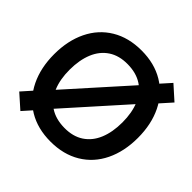

<svg xmlns="http://www.w3.org/2000/svg" viewBox="-184 -919 1117 1117"><g transform="rotate(45 375.0 -360.0)"><path d="M125.2 13 40 -62.7 122.5 -155.5 138.5 -170 538.5 -616.8 545.2 -627.7 638.8 -732.4 723.9 -656.2 621.7 -541.7 609.5 -532.8 208.8 -84.3 200.8 -72ZM374.7 15Q268.4 15 190.5 -31.8Q112.6 -78.7 71.3 -163.6Q30 -248.5 30 -360Q30 -471.5 71.3 -556.4Q112.6 -641.3 190.5 -688.2Q268.4 -735 374.7 -735Q480.9 -735 558.8 -688.2Q636.8 -641.3 678 -556.4Q719.3 -471.5 719.3 -360Q719.3 -248.5 678 -163.6Q636.8 -78.7 558.8 -31.8Q480.9 15 374.7 15ZM374.7 -98.7Q445.6 -97.8 494.3 -130Q543 -162.2 567.4 -221.2Q591.8 -280.2 591.8 -360Q591.8 -439.4 567.4 -498Q543 -556.5 494.5 -588.5Q446 -620.5 374.7 -621.3Q303.8 -622.2 255.1 -590Q206.4 -557.8 182 -498.8Q157.7 -439.9 157.5 -360Q157.3 -280.7 181.8 -222.1Q206.2 -163.5 254.8 -131.5Q303.3 -99.5 374.7 -98.7Z"/></g></svg>

Font: Hauora
Style: Regular
Weight: 400
Designer: Wayne Shih
Foundry: WCYS
Version: Version 1.001